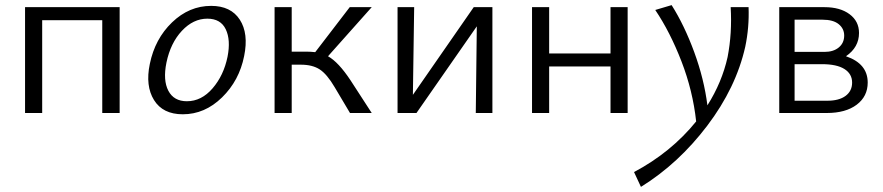

<svg xmlns="http://www.w3.org/2000/svg" viewBox="-20 -442 3452 751"><path d="M448 -414V0H380V-363H145V0H78V-414Z M695 5Q617 5 582.5 -50.5Q548 -106 566 -192Q586 -290 653 -354.5Q720 -419 806 -419Q883 -419 918 -365Q953 -311 935 -223Q916 -127 848.5 -61Q781 5 695 5ZM711 -46Q768 -46 811.5 -96.5Q855 -147 870 -220Q883 -286 863 -327.5Q843 -369 791 -369Q736 -369 691.5 -321.5Q647 -274 631 -197Q617 -128 638.5 -87Q660 -46 711 -46Z M1263 -222Q1304 -199 1351 -128L1434 0H1349L1289 -101Q1259 -152 1230.5 -170.5Q1202 -189 1157 -189H1121V0H1054V-414H1121V-240H1179Q1193 -240 1213 -238L1348 -414H1434Z M1906 -414V0H1841L1845 -339L1609 0H1535V-414H1600L1595 -71L1833 -414Z M2368 -414H2435V0H2368V-182H2128V0H2061V-414H2128V-233H2368Z M2908 -414Q2911 -335 2895 -259Q2859 -99 2746.5 49.5Q2634 198 2487 289L2460 231Q2605 154 2703 33Q2690 -87 2645.5 -202Q2601 -317 2543 -403L2607 -422Q2657 -343 2695.5 -238Q2734 -133 2747 -30Q2804 -120 2826 -219Q2844 -312 2838 -414Z M3289 -222Q3374 -193 3374 -119Q3374 -65 3331 -32.5Q3288 0 3214 0H3028V-414H3205Q3266 -414 3303 -386.5Q3340 -359 3340 -313Q3340 -257 3289 -222ZM3197 -365H3088V-239H3205Q3240 -239 3261 -256.5Q3282 -274 3282 -303Q3282 -330 3260.5 -347.5Q3239 -365 3197 -365ZM3216 -48Q3262 -48 3287.5 -67Q3313 -86 3313 -119Q3313 -153 3283 -172Q3253 -191 3195 -191H3088V-48Z"/></svg>

Font: EauTest
Style: Italic
Weight: 400
Italic angle: -12°
Designer: Christian Thalmann (Catharsis Fonts)
Version: Version 0.001;PS 000.001;hotconv 1.0.88;makeotf.lib2.5.64775